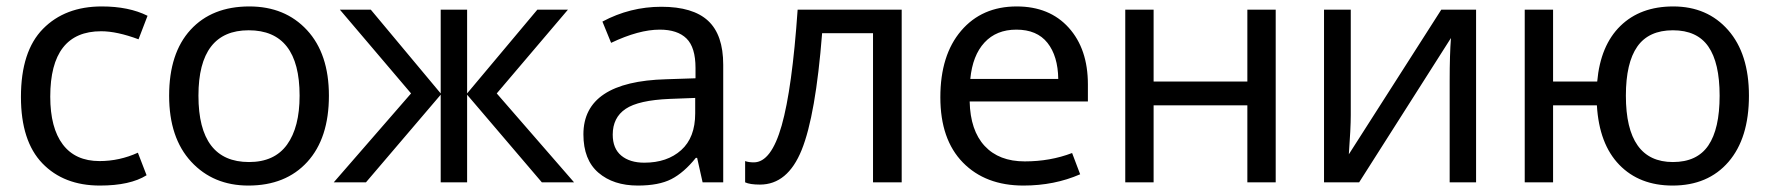

<svg xmlns="http://www.w3.org/2000/svg" viewBox="-20 -566 5494 596"><path d="M290 10Q178 10 111.5 -59Q45 -128 45 -265Q45 -407 113.5 -476.5Q182 -546 296 -546Q380 -546 438 -517L410 -444Q343 -469 294 -469Q136 -469 136 -266Q136 -169 175 -117.5Q214 -66 289 -66Q351 -66 408 -92L435 -22Q384 10 290 10Z M1001 -269Q1001 -137 934 -63.5Q867 10 751 10Q642 10 573.5 -64Q505 -138 505 -269Q505 -401 571.5 -473.5Q638 -546 754 -546Q865 -546 933 -472.5Q1001 -399 1001 -269ZM596 -269Q596 -63 753 -63Q832 -63 871 -117Q910 -171 910 -269Q910 -472 752 -472Q596 -472 596 -269Z M1743 -536 1522 -276 1762 0H1662L1430 -272V0H1348V-272L1116 0H1016L1256 -276L1035 -536H1131L1348 -276V-536H1430V-276L1648 -536Z M2033 -545Q2131 -545 2178 -501.5Q2225 -458 2225 -365V0H2161L2144 -76H2140Q2103 -30 2064 -10Q2025 10 1960 10Q1884 10 1837.5 -30Q1791 -70 1791 -149Q1791 -313 2048 -320L2139 -323V-355Q2139 -419 2111 -446.5Q2083 -474 2028 -474Q1963 -474 1877 -433L1850 -499Q1936 -545 2033 -545ZM2138 -262 2059 -259Q1962 -255 1922 -228Q1882 -201 1882 -148Q1882 -105 1908.5 -83Q1935 -61 1980 -61Q2051 -61 2094.5 -100Q2138 -139 2138 -214Z M2779 0H2690V-463H2532Q2512 -208 2468.5 -100.5Q2425 7 2339 7Q2308 7 2293 0V-66Q2304 -62 2320 -62Q2374 -62 2406.5 -176.5Q2439 -291 2456 -536H2779Z M3136 -546Q3238 -546 3297.5 -480Q3357 -414 3357 -304V-251H2990Q2992 -161 3036.5 -113Q3081 -65 3161 -65Q3240 -65 3308 -91L3333 -25Q3253 10 3157 10Q3039 10 2969 -61.5Q2899 -133 2899 -264Q2899 -395 2963.5 -470.5Q3028 -546 3136 -546ZM3135 -474Q3073 -474 3036 -434Q2999 -394 2992 -321H3265Q3264 -392 3231.5 -433Q3199 -474 3135 -474Z M3561 -536V-313H3852V-536H3940V0H3852V-239H3561V0H3473V-536Z M4173 -536V-209Q4173 -168 4167 -87L4454 -536H4562V0H4480V-316Q4480 -396 4484 -448L4199 0H4090V-536Z M5409 -269Q5409 -137 5345.5 -63.5Q5282 10 5172 10Q5069 10 5006.5 -54.5Q4944 -119 4937 -239H4801V0H4713V-536H4801V-313H4938Q4948 -425 5010 -485.5Q5072 -546 5174 -546Q5280 -546 5344.5 -472.5Q5409 -399 5409 -269ZM5027 -269Q5027 -63 5173 -63Q5248 -63 5283 -114.5Q5318 -166 5318 -269Q5318 -371 5283 -421.5Q5248 -472 5173 -472Q5098 -472 5062.5 -421.5Q5027 -371 5027 -269Z"/></svg>

Font: Advent Sans Logo
Style: Regular
Weight: 400
Designer: Types & Symbols
Foundry: Types & Symbols
Version: Version 1.002